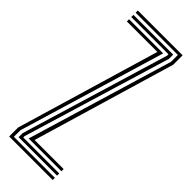

<svg xmlns="http://www.w3.org/2000/svg" viewBox="-263 -826 853 853"><g transform="rotate(45 163.0 -400.0)"><path d="M85.5 -55 292 -743.2V-786.2H26.5V-800H308V-740.8L109 -68.8H291.5V-55ZM18 0V-56.5L218 -731.2H26.5V-745H241L33.8 -54.8V-13.8H291.5V0ZM49.8 -27.5V-52.5L260.2 -749.8V-758.8H26.5V-772.5H276.2V-746L65.5 -50V-41.2H291.5V-27.5Z"/></g></svg>

Font: Big Shoulders Inline Text Thin
Style: Regular
Weight: 400
Version: Version 2.002